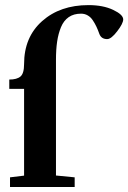

<svg xmlns="http://www.w3.org/2000/svg" viewBox="-20 -747 512 767"><path d="M20 0V-38.6L76.2 -45.4V-392.1H17.1V-429.2Q47.4 -429.2 61.8 -441.4Q76.2 -453.6 76.2 -491.2Q76.2 -598.6 148.2 -662.6Q220.2 -726.6 333.5 -726.6Q392.1 -726.6 432.1 -707.5Q472.2 -688.5 472.2 -669.4Q472.2 -653.3 448.2 -622.1Q424.3 -590.8 408.2 -590.8Q384.8 -590.8 377 -611.3Q371.1 -627.9 365.2 -640.4Q359.4 -652.8 350.8 -665.8Q342.3 -678.7 330.3 -685.5Q318.4 -692.4 303.7 -692.4Q274.4 -692.4 254.4 -678.5Q234.4 -664.6 223.6 -638.4Q212.9 -612.3 208.3 -581.1Q203.6 -549.8 203.6 -508.3V-45.9L278.3 -38.6V0Z"/></svg>

Font: Elstob 8pt
Style: Bold
Weight: 700
Designer: Peter S. Baker
Version: Version 1.015